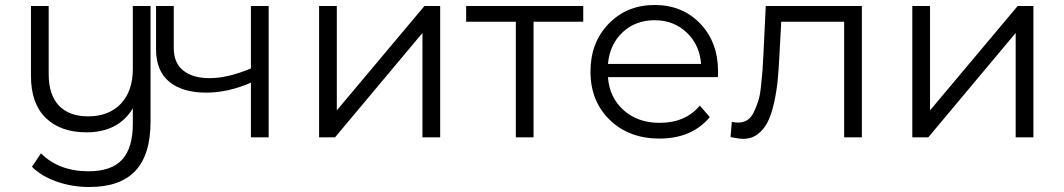

<svg xmlns="http://www.w3.org/2000/svg" viewBox="-20 -550 4261 769"><path d="M512 -526H583V-64Q583 70 522 134.5Q461 199 338 199Q269 199 207.5 177.5Q146 156 108 118L144 64Q216 136 335 136Q426 136 469 89.5Q512 43 512 -55V-116Q454 -20 326 -20Q223 -20 163.5 -77.5Q104 -135 104 -246V-526H175V-253Q175 -170 216 -127Q257 -84 333 -84Q416 -84 464 -134.5Q512 -185 512 -275Z M985 -526H1056V0H985V-219Q894 -179 806 -179Q711 -179 658 -222.5Q605 -266 605 -353V-526H676V-357Q676 -298 714 -267.5Q752 -237 819 -237Q893 -237 985 -276Z M1258 0V-526H1329V-108L1680 -526H1743V0H1672V-418L1322 0Z M2316 -526V-463H2117V0H2046V-463H1847V-526Z M2856 -263Q2856 -249 2855 -241H2415Q2421 -159 2478 -108.5Q2535 -58 2622 -58Q2725 -58 2783 -127L2823 -81Q2751 5 2621 5Q2499 5 2422 -70Q2345 -145 2345 -263Q2345 -380 2418 -455Q2491 -530 2602 -530Q2713 -530 2784.5 -455.5Q2856 -381 2856 -263ZM2602 -469Q2525 -469 2473.5 -420.5Q2422 -372 2415 -294H2788Q2782 -371 2730 -420Q2678 -469 2602 -469Z M3047 -526H3432V0H3361V-463H3109L3102 -333Q3099 -271 3094.5 -226Q3090 -181 3079.5 -135Q3069 -89 3054 -60Q3039 -31 3014.5 -12.5Q2990 6 2957 6Q2939 6 2906 -1L2911 -62Q2925 -59 2936 -59Q2957 -59 2973 -69Q2989 -79 2999.5 -101.5Q3010 -124 3017 -145.5Q3024 -167 3028 -205Q3032 -243 3034 -268Q3036 -293 3038 -338Z M3634 0V-526H3705V-108L4056 -526H4119V0H4048V-418L3698 0Z"/></svg>

Font: mBank
Style: Regular
Weight: 400
Designer: Julieta Ulanovsky
Foundry: Julieta Ulanovsky
Version: Version 7.200;PS 007.200;hotconv 1.0.88;makeotf.lib2.5.64775